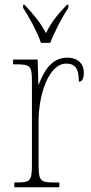

<svg xmlns="http://www.w3.org/2000/svg" viewBox="-20 -786 384 806"><path d="M152 -606H191C208 -651 241 -715 267 -753V-766H261C220 -723 197 -695 173 -647C147 -695 123 -723 83 -766H77V-753C102 -715 137 -651 152 -606ZM40 0H229V-20H211C149 -20 142 -25 142 -97V-277C142 -390 185 -519 258 -519C303 -519 311 -486 311 -443C326 -443 332 -459 332 -481C332 -516 309 -544 262 -544C194 -544 163 -483 143 -432H141L138 -536H35V-516H42C109 -516 114 -511 114 -441V-97C114 -25 108 -20 47 -20H40Z"/></svg>

Font: Noto Serif Myanmar Condensed Thin
Style: Regular
Weight: 100
Width: 3
Designer: Ben Mitchell and the Monotype Design Team
Foundry: Monotype Imaging Inc.
Version: Version 2.106